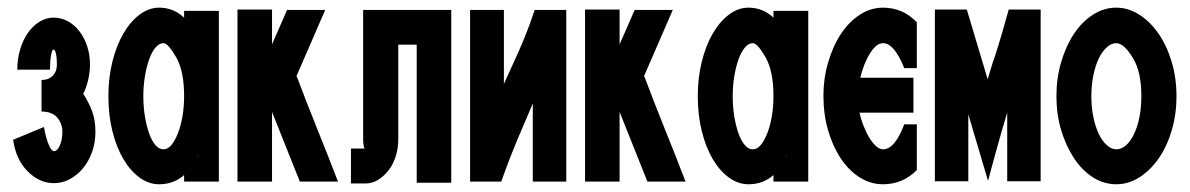

<svg xmlns="http://www.w3.org/2000/svg" viewBox="-20 -474 3093 499"><path d="M14.2 -110.8 94.2 -144Q99.1 -116.2 106.4 -98.6Q113.8 -81.1 120.1 -81.1Q128.9 -81.1 135.5 -95.9Q142.1 -110.8 142.1 -131.8Q142.1 -152.8 128.7 -168.5Q115.2 -184.1 87.9 -184.1V-266.1Q106 -266.1 116.9 -277.1Q127.9 -288.1 127.9 -306.2Q127.9 -323.2 125.5 -334.2Q123 -345.2 119.1 -345.2Q115.2 -345.2 112.5 -329.6Q109.9 -314 109.9 -293H24.9Q24.9 -320.8 32.5 -345.9Q40 -371.1 53 -389.2Q65.9 -407.2 83 -417.7Q100.1 -428.2 119.1 -428.2Q139.2 -428.2 156.5 -418.7Q173.8 -409.2 186.5 -392.6Q199.2 -376 206.5 -354Q213.9 -332 213.9 -306.2Q213.9 -288.1 209.5 -268.1Q205.1 -248 196.8 -231H195.8Q210.9 -208 219.5 -184.6Q228 -161.1 228 -131.8Q228 -104 219.5 -79.6Q210.9 -55.2 196 -37.1Q181.2 -19 161.6 -8.5Q142.1 2 120.1 2Q82 2 51.5 -29.1Q21 -60.1 14.2 -110.8Z M261.7 -224.1Q261.7 -272 272.2 -314Q282.7 -356 300.8 -387Q318.8 -418 342.8 -436Q366.7 -454.1 393.6 -454.1Q430.7 -454.1 458.5 -428.2V-445.8H548.8V-2H458.5V-19Q431.6 4.9 393.6 4.9Q366.7 4.9 342.8 -12.5Q318.8 -29.8 300.8 -60.3Q282.7 -90.8 272.2 -132.8Q261.7 -174.8 261.7 -224.1ZM352.5 -224.1Q352.5 -196.3 356.7 -171.1Q360.8 -146 367.7 -127Q374.5 -107.9 384 -96.9Q393.6 -85.9 404.8 -85.9Q416 -85.9 425.3 -96.9Q434.6 -107.9 442.1 -127Q449.7 -146 454.1 -170.9Q458.5 -195.8 458.5 -224.1Q458.5 -288.1 438.5 -324.2Q416.5 -362.3 404.8 -361.8Q393.6 -361.8 384 -350.3Q374.5 -338.9 367.7 -319.8Q360.8 -300.8 356.7 -275.9Q352.5 -251 352.5 -224.1ZM491.7 -66.9H494.6L492.7 -67.9Q492.7 -66.9 491.7 -66.9Z M597.2 -2V-449.2H687V-358.9Q696.8 -380.9 706.5 -403.3Q716.3 -425.8 726.1 -448.2H825.2L750 -274.9H751.5Q777.3 -206.1 804.7 -138.4Q832 -70.8 858.4 -2H759.3L687 -183.1V-2Z M892.1 2.9V-87.9H928.2Q926.3 -88.9 925 -95.9Q923.8 -103 923.8 -111.8V-448.2H1152.8V1H1063V-357.9H1015.1V-111.8Q1015.1 -88.9 1008.5 -67.9Q1002 -46.9 990 -31.5Q978 -16.1 962.6 -6.6Q947.3 2.9 929.2 2.9Z M1201.7 -2V-448.2H1289.6V-255.9Q1294.4 -267.1 1301 -281Q1307.6 -294.9 1312.5 -306.2Q1327.6 -338.4 1342.3 -373.8Q1356.9 -409.2 1369.6 -448.2H1451.7V-2H1364.7V-205.1Q1358.9 -190.9 1352.8 -177Q1346.7 -163.1 1340.8 -148.9Q1323.7 -109.9 1308.8 -72Q1293.9 -34.2 1282.7 -2Z M1500.5 -2V-449.2H1590.3V-358.9Q1600.1 -380.9 1609.9 -403.3Q1619.6 -425.8 1629.4 -448.2H1728.5L1653.3 -274.9H1654.8Q1680.7 -206.1 1708 -138.4Q1735.4 -70.8 1761.7 -2H1662.6L1590.3 -183.1V-2Z M1793.5 -224.1Q1793.5 -272 1804 -314Q1814.5 -356 1832.5 -387Q1850.6 -418 1874.5 -436Q1898.4 -454.1 1925.3 -454.1Q1962.4 -454.1 1990.2 -428.2V-445.8H2080.6V-2H1990.2V-19Q1963.4 4.9 1925.3 4.9Q1898.4 4.9 1874.5 -12.5Q1850.6 -29.8 1832.5 -60.3Q1814.5 -90.8 1804 -132.8Q1793.5 -174.8 1793.5 -224.1ZM1884.3 -224.1Q1884.3 -196.3 1888.4 -171.1Q1892.6 -146 1899.4 -127Q1906.2 -107.9 1915.8 -96.9Q1925.3 -85.9 1936.5 -85.9Q1947.8 -85.9 1957 -96.9Q1966.3 -107.9 1973.9 -127Q1981.4 -146 1985.8 -170.9Q1990.2 -195.8 1990.2 -224.1Q1990.2 -288.1 1970.2 -324.2Q1948.2 -362.3 1936.5 -361.8Q1925.3 -361.8 1915.8 -350.3Q1906.2 -338.9 1899.4 -319.8Q1892.6 -300.8 1888.4 -275.9Q1884.3 -251 1884.3 -224.1ZM2023.4 -66.9H2026.4L2024.4 -67.9Q2024.4 -66.9 2023.4 -66.9Z M2120.1 -224.1Q2120.1 -271 2132.6 -313Q2145 -355 2166 -386.5Q2187 -418 2215.1 -436Q2243.2 -454.1 2274.9 -454.1Q2326.7 -454.1 2362.8 -416V-296.9H2330.1Q2304.2 -361.8 2274.9 -361.8Q2257.8 -361.8 2241.5 -335.9Q2225.1 -310.1 2215.8 -272H2354V-181.2H2213.9Q2217.8 -163.1 2224.9 -145.5Q2231.9 -127.9 2240 -115Q2248 -102.1 2257.1 -94Q2266.1 -85.9 2274.9 -85.9Q2305.7 -85.9 2330.1 -150.9H2362.8V-32.2Q2326.7 4.9 2274.9 4.9Q2242.7 4.9 2214.4 -12.9Q2186 -30.8 2165 -62.5Q2144 -94.2 2132.1 -135.5Q2120.1 -176.8 2120.1 -224.1Z M2409.7 -2.9V-449.2H2492.7L2546.9 -268.1Q2551.8 -283.2 2555.7 -297.1Q2559.6 -311 2564.9 -325.2Q2574.7 -355 2583.7 -386Q2592.8 -417 2601.6 -449.2H2684.6V-2.9H2597.7V-181.2Q2591.8 -162.1 2584.7 -137.5Q2577.6 -112.8 2570.8 -88.4Q2564 -64 2557.9 -41.5Q2551.8 -19 2547.9 -3.9L2496.6 -176.8V-2.9Z M2725.6 -224.1Q2725.6 -271 2738 -313Q2750.5 -355 2771.5 -386.5Q2792.5 -418 2820.8 -436Q2849.1 -454.1 2881.3 -454.1Q2912.1 -454.1 2940.7 -436Q2969.2 -418 2991 -386.5Q3012.7 -355 3025.1 -313.5Q3037.6 -272 3037.6 -224.1Q3037.6 -176.3 3025.1 -134.5Q3012.7 -92.8 2991 -61.8Q2969.2 -30.8 2940.9 -12.9Q2912.6 4.9 2881.3 4.9Q2849.1 4.9 2820.8 -12.9Q2792.5 -30.8 2771.5 -62.5Q2750.5 -94.2 2738 -135.5Q2725.6 -176.8 2725.6 -224.1ZM2816.4 -224.1Q2816.4 -195.3 2821.5 -170.2Q2826.7 -145 2835.4 -126.5Q2844.2 -107.9 2856.4 -96.9Q2868.7 -85.9 2881.3 -85.9Q2894.5 -85.9 2906.5 -96.4Q2918.5 -106.9 2927.5 -126Q2936.5 -145 2941.4 -169.9Q2946.3 -194.8 2946.3 -224.1Q2946.3 -286.6 2925.3 -321.8Q2901.4 -361.8 2881.3 -361.8Q2868.2 -361.8 2856.2 -350.8Q2844.2 -339.8 2835.4 -321.5Q2826.7 -303.2 2821.5 -277.6Q2816.4 -252 2816.4 -224.1Z"/></svg>

Font: Fundamental  Brigade Condensed
Style: Regular
Weight: 400
Width: 3
Designer: Peter Wiegel, original typeface by Carl Albert Fahrenwaldt 1901
Foundry: Peter Wiegel
Version: Version 0.000 2012 initial release